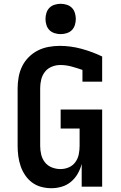

<svg xmlns="http://www.w3.org/2000/svg" viewBox="-20 -985 640 1013"><path d="M251 8Q224 8 197.5 1Q171 -6 149.5 -22Q128 -38 112.5 -61Q97 -84 88.5 -109.5Q80 -135 76.5 -161.5Q73 -188 73 -215V-520Q73 -549 78.5 -579Q84 -609 97 -635.5Q110 -662 131.5 -683.5Q153 -705 179.5 -718.5Q206 -732 236 -737.5Q266 -743 295 -743Q353 -743 410 -727.5Q467 -712 519 -687V-554H415V-616Q387 -626 357.5 -634Q328 -642 298 -642Q275 -642 253 -633Q231 -624 217 -606Q203 -588 197.5 -565.5Q192 -543 192 -520V-215Q192 -192 197.5 -169Q203 -146 217.5 -128Q232 -110 254 -101.5Q276 -93 299 -93Q322 -93 343 -102Q364 -111 377.5 -129.5Q391 -148 395.5 -170.5Q400 -193 400 -215V-307H300V-407H519V0H411V-120Q404 -93 390 -68.5Q376 -44 354.5 -26Q333 -8 306 0Q279 8 251 8ZM300 -805Q284 -805 268 -810Q252 -815 241 -826Q230 -837 225 -853Q220 -869 220 -885Q220 -901 225 -917Q230 -933 241 -944Q252 -955 268 -960Q284 -965 300 -965Q316 -965 332 -960Q348 -955 359 -944Q370 -933 375 -917Q380 -901 380 -885Q380 -869 375 -853Q370 -837 359 -826Q348 -815 332 -810Q316 -805 300 -805Z"/></svg>

Font: Iosevka Book
Style: Bold
Weight: 700
Designer: Belleve Invis
Foundry: Belleve Invis
Version: Version 28.0.7; ttfautohint (v1.8.3)